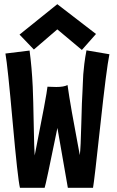

<svg xmlns="http://www.w3.org/2000/svg" viewBox="-20 -896 558 916"><path d="M253.4 -876 438 -733.9 370.6 -657.7 253.4 -755.9 141.6 -659.7 73.2 -731ZM192.9 0H75.2Q64.5 -43.9 40.5 -312.5Q16.6 -581.1 5.9 -640.6L121.1 -654.8Q131.8 -575.2 136.2 -481.4Q138.7 -424.8 140.9 -301.8Q143.1 -178.7 145.5 -154.3Q203.6 -447.3 206.5 -482.4Q210.9 -482.4 225.3 -481.7Q239.7 -481 248.5 -481Q284.2 -481 302.2 -490.2Q308.6 -442.9 323.2 -359.4Q337.9 -275.9 349.6 -215.8L360.8 -155.8Q365.2 -192.4 367.9 -305.7Q370.6 -418.9 374 -469.7Q374.5 -474.6 375.2 -498.5Q376 -522.5 377.2 -540.8Q378.4 -559.1 382.3 -591.3Q386.2 -623.5 392.6 -655.8L502 -637.2Q487.8 -567.9 459 -301.5Q430.2 -35.2 423.8 0H303.7Q269.5 -193.8 253.9 -285.6Q198.2 -12.7 192.9 0Z"/></svg>

Font: Fantasque Sans Mono
Style: Bold
Weight: 700
Monospace: yes
Designer: Jany Belluz
Version: Version 1.8.0 ; ttfautohint (v1.8.2)